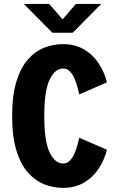

<svg xmlns="http://www.w3.org/2000/svg" viewBox="-20 -926 590 957"><path d="M294 10.5Q245.5 10.5 200.2 -7.5Q155 -25.5 118.8 -66.5Q82.5 -107.5 61.5 -176.5Q40.5 -245.5 40.5 -348Q40.5 -450.5 61.8 -519.5Q83 -588.5 119 -629.5Q155 -670.5 200.2 -688.2Q245.5 -706 294 -706Q354.5 -706 399 -679.5Q443.5 -653 472 -609.8Q500.5 -566.5 513 -515.5L375 -455.5Q371.5 -470.5 366 -492Q360.5 -513.5 351.2 -534.8Q342 -556 328.2 -570.2Q314.5 -584.5 295 -584.5Q253.5 -584.5 227 -528.2Q200.5 -472 200.5 -348Q200.5 -223.5 227 -167.2Q253.5 -111 295 -111Q314 -111 328 -125.2Q342 -139.5 351.2 -160.8Q360.5 -182 366 -203.5Q371.5 -225 375 -239.5L513 -179.5Q500.5 -129 472 -85.8Q443.5 -42.5 399 -16Q354.5 10.5 294 10.5ZM98.5 -906.5H225L292 -829.5L358.5 -906.5H484.5L342.5 -763H241Z"/></svg>

Font: Trispace SemiCondensed
Style: Bold
Weight: 700
Width: 4
Designer: Tyler Finck
Foundry: Etcetera Type Company
Version: Version 1.210; ttfautohint (v1.8.3)